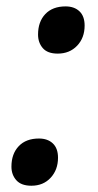

<svg xmlns="http://www.w3.org/2000/svg" viewBox="-20 -572 309 606"><path d="M100.1 -462.9Q100.1 -503.4 123 -527.6Q146 -551.8 187 -551.8Q214.4 -551.8 230.7 -536.4Q247.1 -521 247.1 -491.2Q247.1 -452.6 223.4 -427.7Q199.7 -402.8 162.1 -402.8Q129.9 -402.8 115 -420.2Q100.1 -437.5 100.1 -462.9ZM16.1 -45.9Q16.1 -86.4 39.1 -110.6Q62 -134.8 103 -134.8Q130.4 -134.8 146.7 -119.4Q163.1 -104 163.1 -74.2Q163.1 -36.1 139.9 -11Q116.7 14.2 79.1 14.2Q46.9 14.2 31.5 -3.2Q16.1 -20.5 16.1 -45.9Z"/></svg>

Font: f51947593470240   
Style: Italic
Weight: 600
Italic angle: -12°
Foundry: Ascender Corporation
Version: Version 1.10